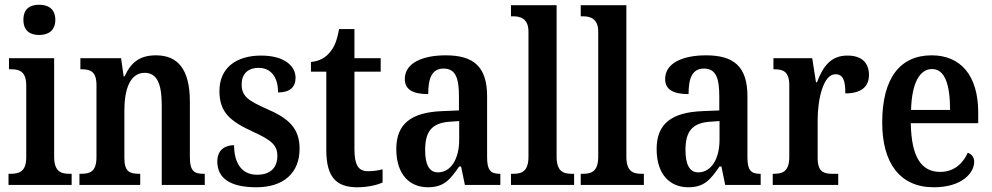

<svg xmlns="http://www.w3.org/2000/svg" viewBox="-20 -782 4195 812"><path d="M146 -634C183 -634 214 -652 214 -698C214 -745 183 -762 146 -762C107 -762 79 -745 79 -698C79 -652 107 -634 146 -634ZM16 0H283V-47H273C235 -47 209 -59 209 -120V-536H18V-489H29C65 -489 91 -477 91 -420V-117C91 -59 64 -47 26 -47H16Z M316 0H573V-47H569C530 -47 506 -55 506 -113V-315C506 -398 527 -474 592 -474C646 -474 664 -423 664 -338V0H846V-47H842C803 -47 783 -56 783 -118V-352C783 -489 732 -548 640 -548C574 -548 535 -521 507 -459H503L492 -536H320V-489H325C362 -489 388 -480 388 -422V-118C388 -56 361 -47 322 -47H316Z M1064 10C1181 10 1247 -52 1247 -153C1247 -243 1197 -283 1107 -322C1028 -357 1002 -376 1002 -425C1002 -468 1027 -495 1074 -495C1124 -495 1156 -458 1156 -391C1205 -391 1230 -413 1230 -453C1230 -502 1184 -547 1084 -547C979 -547 908 -495 908 -397C908 -307 953 -269 1052 -224C1126 -190 1153 -169 1153 -123C1153 -75 1126 -43 1067 -43C1003 -43 970 -91 970 -168C934 -168 899 -150 899 -99C899 -30 951 10 1064 10Z M1491 10C1541 10 1580 -2 1598 -10V-66C1579 -61 1560 -58 1536 -58C1495 -58 1479 -85 1479 -151V-479H1590V-536H1479V-659H1414C1405 -609 1393 -581 1375 -561C1358 -539 1331 -523 1295 -520V-479H1360V-147C1360 -30 1405 10 1491 10Z M1790 10C1858 10 1884 -23 1922 -78H1930L1946 0H2096V-47H2093C2054 -47 2040 -63 2040 -118V-375C2040 -502 1981 -548 1865 -548C1766 -548 1692 -515 1692 -448C1692 -404 1725 -384 1791 -384C1791 -450 1806 -492 1856 -492C1909 -492 1921 -448 1921 -373V-315L1850 -312C1720 -307 1656 -259 1656 -152C1656 -41 1715 10 1790 10ZM1832 -53C1795 -53 1778 -87 1778 -147C1778 -222 1803 -261 1879 -267L1922 -270V-191C1922 -110 1887 -53 1832 -53Z M2141 0H2408V-47H2398C2360 -47 2334 -59 2334 -120V-760H2141V-713H2151C2179 -713 2215 -705 2215 -648V-120C2215 -59 2189 -47 2151 -47H2141Z M2436 0H2703V-47H2693C2655 -47 2629 -59 2629 -120V-760H2436V-713H2446C2474 -713 2510 -705 2510 -648V-120C2510 -59 2484 -47 2446 -47H2436Z M2891 10C2959 10 2985 -23 3023 -78H3031L3047 0H3197V-47H3194C3155 -47 3141 -63 3141 -118V-375C3141 -502 3082 -548 2966 -548C2867 -548 2793 -515 2793 -448C2793 -404 2826 -384 2892 -384C2892 -450 2907 -492 2957 -492C3010 -492 3022 -448 3022 -373V-315L2951 -312C2821 -307 2757 -259 2757 -152C2757 -41 2816 10 2891 10ZM2933 -53C2896 -53 2879 -87 2879 -147C2879 -222 2904 -261 2980 -267L3023 -270V-191C3023 -110 2988 -53 2933 -53Z M3248 0H3525V-47H3500C3464 -47 3438 -55 3438 -114V-275C3438 -360 3461 -468 3513 -468C3546 -468 3555 -442 3555 -387C3621 -387 3655 -414 3655 -465C3655 -514 3627 -547 3564 -547C3494 -547 3461 -502 3435 -434H3431L3415 -536H3251V-489H3254C3292 -489 3318 -480 3318 -421V-119C3318 -56 3290 -47 3251 -47H3248Z M3929 10C4049 10 4100 -51 4100 -98C4100 -118 4088 -131 4073 -136C4053 -92 4016 -55 3956 -55C3876 -55 3834 -119 3832 -261H4117V-306C4117 -464 4042 -548 3920 -548C3787 -548 3711 -452 3711 -264C3711 -91 3787 10 3929 10ZM3998 -317H3833C3836 -428 3868 -490 3922 -490C3977 -490 3998 -422 3998 -317Z"/></svg>

Font: Noto Serif Devanagari Condensed SemiBold
Style: Regular
Weight: 600
Width: 3
Designer: Universal Thirst, Indian Type Foundry and the Monotype Design Team
Foundry: Monotype Imaging Inc.
Version: Version 2.004